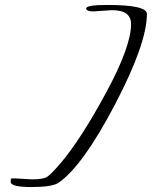

<svg xmlns="http://www.w3.org/2000/svg" viewBox="-20 -738 613 775"><path d="M432 -697 357 -692Q328 -692 328 -704Q328 -718 412 -718Q573 -718 573 -682Q573 -562 443.5 -315Q314 -68 216 0Q190 17 106.5 17Q23 17 23 -4Q23 -8 24 -17Q28 -18 38 -18L110 -14Q154 -14 170 -24Q186 -34 226 -81Q307 -177 408 -363.5Q509 -550 509 -641Q509 -697 432 -697Z"/></svg>

Font: Alex Brush
Style: Regular
Weight: 400
Designer: Robert E. Leuschke
Foundry: Robert E. Leuschke
Version: Version 1.003